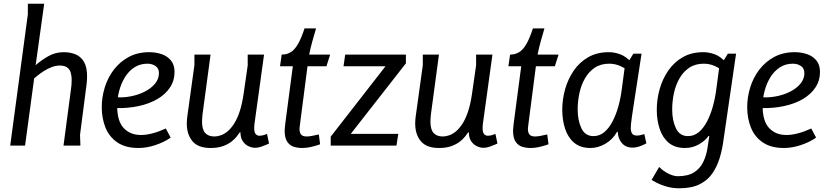

<svg xmlns="http://www.w3.org/2000/svg" viewBox="-20 -784 4462 1034"><path d="M218 -764 172 -433Q201 -459 239.5 -481Q278 -503 323 -503Q359 -503 387.5 -491Q416 -479 432.5 -450.5Q449 -422 449 -373Q449 -352 446 -328L411 -58L413 0H322L362 -302Q364 -314 365 -327.5Q366 -341 366 -354Q366 -375 361 -392.5Q356 -410 342 -420.5Q328 -431 302 -431Q280 -431 258 -422.5Q236 -414 216.5 -401.5Q197 -389 183.5 -378Q170 -367 164 -362L115 0H35L130 -707V-764Z M784 -503Q819 -503 850 -492.5Q881 -482 900.5 -458.5Q920 -435 920 -397Q920 -350 895.5 -313Q871 -276 827.5 -250.5Q784 -225 725.5 -212.5Q667 -200 599 -202V-261Q639 -257 680.5 -264.5Q722 -272 757.5 -289.5Q793 -307 814.5 -333Q836 -359 836 -390Q836 -416 817.5 -428.5Q799 -441 774 -441Q734 -441 703.5 -421Q673 -401 652.5 -367.5Q632 -334 621.5 -293.5Q611 -253 611 -213Q611 -132 646 -94.5Q681 -57 739 -57Q768 -57 802 -66Q836 -75 873 -92L899 -43Q881 -30 860 -20Q839 -10 816.5 -2.5Q794 5 771 9Q748 13 726 13Q656 13 612 -17Q568 -47 548 -97Q528 -147 528 -207Q528 -260 544 -312.5Q560 -365 592.5 -408Q625 -451 673 -477Q721 -503 784 -503Z M1114 -490 1071 -171Q1070 -160 1069 -149.5Q1068 -139 1068 -130Q1068 -87 1085 -68Q1102 -49 1135 -49Q1151 -49 1169.5 -55.5Q1188 -62 1206 -77Q1224 -92 1241 -118.5Q1258 -145 1271 -184.5Q1284 -224 1292 -279L1314 -432V-490H1402L1351 -121Q1350 -114 1349.5 -107Q1349 -100 1349 -95Q1349 -71 1357 -62Q1365 -53 1377 -53Q1392 -53 1405 -58Q1418 -63 1418 -63L1429 -11Q1429 -11 1416.5 -5.5Q1404 0 1387 6Q1370 12 1354 12Q1337 12 1318.5 3.5Q1300 -5 1287.5 -23.5Q1275 -42 1275 -71H1271Q1266 -63 1255 -49Q1244 -35 1226 -21Q1208 -7 1180.5 3Q1153 13 1114 13Q1047 13 1016.5 -23.5Q986 -60 986 -119Q986 -138 989 -159L1027 -433V-490Z M1682 -631Q1671 -593 1662 -561Q1653 -529 1645 -490H1758L1738 -427H1636L1595 -110Q1595 -110 1594 -102Q1593 -94 1593 -89Q1593 -70 1601.5 -59.5Q1610 -49 1632 -49Q1643 -49 1659.5 -52Q1676 -55 1697 -60L1704 -7Q1704 -7 1689 -2Q1674 3 1652 8Q1630 13 1608 13Q1584 13 1562.5 6.5Q1541 0 1527 -20.5Q1513 -41 1513 -81Q1513 -87 1514 -95Q1515 -103 1515.5 -109.5Q1516 -116 1516 -116L1557 -427H1488L1497 -490Q1524 -490 1545 -502.5Q1566 -515 1584 -545.5Q1602 -576 1620 -631Z M1839 -490H2166V-443L1869 -63H2125L2115 0H1761V-48L2056 -427H1830Z M2344 -490 2301 -171Q2300 -160 2299 -149.5Q2298 -139 2298 -130Q2298 -87 2315 -68Q2332 -49 2365 -49Q2381 -49 2399.5 -55.5Q2418 -62 2436 -77Q2454 -92 2471 -118.5Q2488 -145 2501 -184.5Q2514 -224 2522 -279L2544 -432V-490H2632L2581 -121Q2580 -114 2579.5 -107Q2579 -100 2579 -95Q2579 -71 2587 -62Q2595 -53 2607 -53Q2622 -53 2635 -58Q2648 -63 2648 -63L2659 -11Q2659 -11 2646.5 -5.5Q2634 0 2617 6Q2600 12 2584 12Q2567 12 2548.5 3.5Q2530 -5 2517.5 -23.5Q2505 -42 2505 -71H2501Q2496 -63 2485 -49Q2474 -35 2456 -21Q2438 -7 2410.5 3Q2383 13 2344 13Q2277 13 2246.5 -23.5Q2216 -60 2216 -119Q2216 -138 2219 -159L2257 -433V-490Z M2912 -631Q2901 -593 2892 -561Q2883 -529 2875 -490H2988L2968 -427H2866L2825 -110Q2825 -110 2824 -102Q2823 -94 2823 -89Q2823 -70 2831.5 -59.5Q2840 -49 2862 -49Q2873 -49 2889.5 -52Q2906 -55 2927 -60L2934 -7Q2934 -7 2919 -2Q2904 3 2882 8Q2860 13 2838 13Q2814 13 2792.5 6.5Q2771 0 2757 -20.5Q2743 -41 2743 -81Q2743 -87 2744 -95Q2745 -103 2745.5 -109.5Q2746 -116 2746 -116L2787 -427H2718L2727 -490Q2754 -490 2775 -502.5Q2796 -515 2814 -545.5Q2832 -576 2850 -631Z M3391 -495H3435Q3420 -396 3409.5 -328.5Q3399 -261 3392.5 -218.5Q3386 -176 3382.5 -151.5Q3379 -127 3378 -114.5Q3377 -102 3377 -94Q3377 -76 3384 -65Q3391 -54 3410 -54Q3420 -54 3430.5 -56.5Q3441 -59 3450 -62L3461 -12Q3445 -3 3425 4Q3405 11 3386 11Q3350 11 3329 -13.5Q3308 -38 3307 -74H3303Q3280 -33 3240.5 -10Q3201 13 3160 13Q3106 13 3072.5 -15Q3039 -43 3023.5 -90Q3008 -137 3008 -193Q3008 -249 3023.5 -304Q3039 -359 3070 -404Q3101 -449 3148 -476Q3195 -503 3259 -503Q3290 -503 3321.5 -491Q3353 -479 3380 -448V-389Q3349 -416 3320.5 -428.5Q3292 -441 3261 -441Q3215 -441 3182.5 -419Q3150 -397 3129.5 -360.5Q3109 -324 3100 -280.5Q3091 -237 3091 -194Q3091 -136 3111 -93.5Q3131 -51 3176 -51Q3209 -51 3234.5 -72.5Q3260 -94 3279 -130.5Q3298 -167 3310.5 -212.5Q3323 -258 3329 -307L3344 -419Z M3900 -495H3944L3875 -21Q3869 23 3855.5 67.5Q3842 112 3817 149Q3792 186 3748.5 208Q3705 230 3639 230Q3602 230 3570.5 221Q3539 212 3518 201Q3497 190 3489 185L3530 115Q3551 137 3579.5 151Q3608 165 3630 165Q3685 165 3718 144Q3751 123 3768 87Q3785 51 3791 7L3800 -52H3796Q3779 -27 3744.5 -7Q3710 13 3669 13Q3615 13 3581.5 -15Q3548 -43 3532.5 -90Q3517 -137 3517 -193Q3517 -249 3532.5 -304Q3548 -359 3579 -404Q3610 -449 3657 -476Q3704 -503 3768 -503Q3799 -503 3830.5 -491Q3862 -479 3889 -448V-389Q3858 -416 3829.5 -428.5Q3801 -441 3770 -441Q3724 -441 3691.5 -419Q3659 -397 3638.5 -360.5Q3618 -324 3609 -280.5Q3600 -237 3600 -194Q3600 -136 3620 -93.5Q3640 -51 3685 -51Q3718 -51 3743.5 -72.5Q3769 -94 3788 -130.5Q3807 -167 3819.5 -212.5Q3832 -258 3838 -307L3853 -419Z M4260 -503Q4295 -503 4326 -492.5Q4357 -482 4376.5 -458.5Q4396 -435 4396 -397Q4396 -350 4371.5 -313Q4347 -276 4303.5 -250.5Q4260 -225 4201.5 -212.5Q4143 -200 4075 -202V-261Q4115 -257 4156.5 -264.5Q4198 -272 4233.5 -289.5Q4269 -307 4290.5 -333Q4312 -359 4312 -390Q4312 -416 4293.5 -428.5Q4275 -441 4250 -441Q4210 -441 4179.5 -421Q4149 -401 4128.5 -367.5Q4108 -334 4097.5 -293.5Q4087 -253 4087 -213Q4087 -132 4122 -94.5Q4157 -57 4215 -57Q4244 -57 4278 -66Q4312 -75 4349 -92L4375 -43Q4357 -30 4336 -20Q4315 -10 4292.5 -2.5Q4270 5 4247 9Q4224 13 4202 13Q4132 13 4088 -17Q4044 -47 4024 -97Q4004 -147 4004 -207Q4004 -260 4020 -312.5Q4036 -365 4068.5 -408Q4101 -451 4149 -477Q4197 -503 4260 -503Z"/></svg>

Font: Rosario
Style: Italic
Weight: 400
Italic angle: -8.05°
Designer: Hector Gatti
Foundry: Omnibus Type
Version: Version 1.201